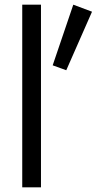

<svg xmlns="http://www.w3.org/2000/svg" viewBox="-20 -800 413 820"><path d="M75 -780H155V0H75ZM293 -780 373 -750 263 -500 205 -521Z"/></svg>

Font: Von Book
Style: Regular
Weight: 400
Version: Version 4.000; ttfautohint (v1.8.4.7-5d5b)